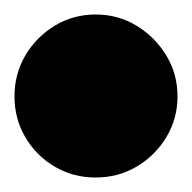

<svg xmlns="http://www.w3.org/2000/svg" viewBox="-82 -513 265 265"><path d="M-62 -380Q-62 -349 -47 -323.5Q-32 -298 -6.5 -283Q19 -268 50 -268Q81 -268 106.5 -283Q132 -298 147.5 -323.5Q163 -349 163 -380Q163 -411 147.5 -436.5Q132 -462 106.5 -477.5Q81 -493 50 -493Q19 -493 -6.5 -477.5Q-32 -462 -47 -436.5Q-62 -411 -62 -380Z"/></svg>

Font: Linefont Black
Style: Regular
Weight: 900
Monospace: yes
Version: Version 3.002;gftools[0.9.33]